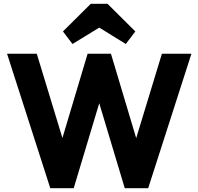

<svg xmlns="http://www.w3.org/2000/svg" viewBox="-20 -988 1042 1008"><path d="M244 0 17 -706H173L338.5 -162.5H277.5L440 -706H562.5L725 -162.5H664.5L830 -706H985L758 0H635L472 -542.5H530L367 0ZM360.5 -757 310.5 -823 456.5 -968H544.5L690.5 -823L640.5 -757L443 -879L559 -878.5Z"/></svg>

Font: Outfit Thin
Style: Regular
Weight: 100
Designer: Rodrigo Fuenzalida
Foundry: fragTYPE
Version: Version 1.100;gftools[0.9.27]